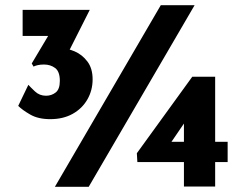

<svg xmlns="http://www.w3.org/2000/svg" viewBox="-20 -718 945 738"><path d="M173 -260Q127 -260 96.5 -277.5Q66 -295 50 -311L89 -392Q97 -383 114.5 -366.5Q132 -350 157 -350Q178 -350 194 -362.5Q210 -375 210 -407Q210 -443 192 -456.5Q174 -470 149 -470Q135 -470 124.5 -467.5Q114 -465 109 -462L102 -474L177 -600L206 -580H67V-680H325L222 -476L132 -503Q146 -515 164 -524Q182 -533 209 -533Q238 -533 267 -520.5Q296 -508 316 -481.5Q336 -455 336 -413Q336 -371 316 -336Q296 -301 259.5 -280.5Q223 -260 173 -260ZM728 -698 321 0H191L598 -698ZM855 -173V-95H508L506 -129L719 -423H807V-1H687V-279L717 -287L605 -123L587 -173Z"/></svg>

Font: Reem Kufi
Style: Regular
Weight: 400
Designer: Khaled Hosny
Version: Version 1.6